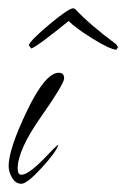

<svg xmlns="http://www.w3.org/2000/svg" viewBox="-20 -431 307 467"><path d="M267 -316 263 -310Q247 -311 204.5 -337.5Q162 -364 147 -380Q71 -318 56 -313L50 -321Q54 -333 100 -371.5Q146 -410 158 -411L163 -409Q197 -372 263 -323ZM123 -254Q136 -254 136 -240.5Q136 -227 79.5 -146.5Q23 -66 23 -21Q23 -6 32 -6Q48 -6 83 -41Q118 -78 122 -79Q118 -63 82 -23.5Q46 16 32 16Q18 16 9.5 1.5Q1 -13 1 -27Q1 -68 45.5 -161Q90 -254 123 -254Z"/></svg>

Font: Ruthie
Style: Regular
Weight: 400
Designer: Robert E. Leuschke
Foundry: Robert E. Leuschke
Version: Version 1.003